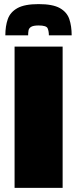

<svg xmlns="http://www.w3.org/2000/svg" viewBox="-20 -915 376 935"><path d="M51 0V-688H285V0ZM168 -895Q237 -895 271.5 -875.5Q306 -856 317.5 -822Q329 -788 329 -743H218Q218 -763 212 -777Q206 -791 168 -791Q143 -791 132 -784.5Q121 -778 119 -767Q117 -756 117 -743H6Q6 -788 18 -822Q30 -856 65 -875.5Q100 -895 168 -895Z"/></svg>

Font: Saira Black
Style: Regular
Weight: 900
Designer: Hector Gatti with collaboration of the Omnibus-Type team
Foundry: Omnibus-Type
Version: Version 1.100; ttfautohint (v1.8.3)